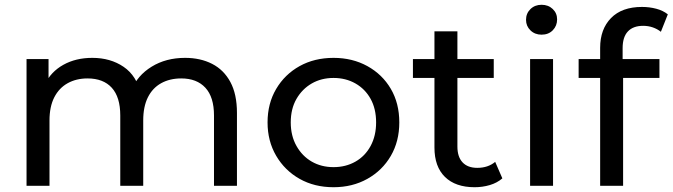

<svg xmlns="http://www.w3.org/2000/svg" viewBox="-20 -777 2813 803"><path d="M754 -535Q818 -535 867 -510Q916 -485 943.5 -434Q971 -383 971 -305V0H875V-294Q875 -371 839 -410Q803 -449 738 -449Q690 -449 654 -429Q618 -409 598.5 -370Q579 -331 579 -273V0H483V-294Q483 -371 447.5 -410Q412 -449 346 -449Q299 -449 263 -429Q227 -409 207 -370Q187 -331 187 -273V0H91V-530H183V-389L168 -425Q193 -477 245 -506Q297 -535 366 -535Q442 -535 497 -497.5Q552 -460 569 -384L530 -400Q554 -461 614 -498Q674 -535 754 -535Z M1375 6Q1295 6 1233 -29Q1171 -64 1135 -125.5Q1099 -187 1099 -265Q1099 -344 1135 -405Q1171 -466 1233 -500.5Q1295 -535 1375 -535Q1454 -535 1516.5 -500.5Q1579 -466 1614.5 -405.5Q1650 -345 1650 -265Q1650 -186 1614.5 -125Q1579 -64 1516.5 -29Q1454 6 1375 6ZM1375 -78Q1426 -78 1466.5 -101Q1507 -124 1530 -166.5Q1553 -209 1553 -265Q1553 -322 1530 -363.5Q1507 -405 1466.5 -428Q1426 -451 1375 -451Q1324 -451 1284 -428Q1244 -405 1220 -363.5Q1196 -322 1196 -265Q1196 -209 1220 -166.5Q1244 -124 1284 -101Q1324 -78 1375 -78Z M1965 6Q1885 6 1841 -37Q1797 -80 1797 -160V-646H1893V-164Q1893 -121 1914.5 -98Q1936 -75 1976 -75Q2021 -75 2051 -100L2081 -31Q2059 -12 2028.5 -3Q1998 6 1965 6ZM1707 -451V-530H2045V-451Z M2197 0V-530H2293V0ZM2245 -632Q2217 -632 2198.5 -650Q2180 -668 2180 -694Q2180 -721 2198.5 -739Q2217 -757 2245 -757Q2273 -757 2291.5 -739.5Q2310 -722 2310 -696Q2310 -669 2292 -650.5Q2274 -632 2245 -632Z M2490 0V-577Q2490 -655 2535.5 -701.5Q2581 -748 2665 -748Q2696 -748 2724.5 -740.5Q2753 -733 2773 -717L2744 -644Q2729 -656 2710 -662.5Q2691 -669 2670 -669Q2628 -669 2606 -645.5Q2584 -622 2584 -576V-505L2586 -461V0ZM2400 -451V-530H2738V-451Z"/></svg>

Font: MOST Montserrat Medium
Style: Regular
Weight: 500
Designer: Julieta Ulanovsky
Foundry: Julieta Ulanovsky
Version: Version 8.000;March 11, 2024;FontCreator 15.0.0.2926 64-bit